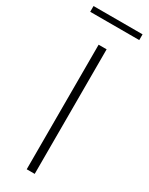

<svg xmlns="http://www.w3.org/2000/svg" viewBox="-222 -814 661 853"><g transform="rotate(30 108.0 -388.0)"><path d="M129 0H88V-639H129ZM-17.5 -747V-776.5H234V-747Z"/></g></svg>

Font: Anek Latin ExtraLight
Style: Regular
Weight: 250
Designer: Yesha Goshar
Foundry: Ek Type
Version: Version 1.003